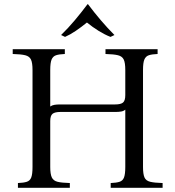

<svg xmlns="http://www.w3.org/2000/svg" viewBox="-20 -901 841 921"><path d="M66 0V-23Q93 -24 108.5 -29Q124 -34 130 -50Q136 -66 136 -100V-565Q136 -600 128.5 -615.5Q121 -631 101 -636Q81 -641 41 -642V-665H291V-642Q264 -641 249 -636Q234 -631 227.5 -615.5Q221 -600 221 -565V-390Q229 -396 240.5 -398Q252 -400 268 -400H532Q559 -400 570 -409Q581 -418 581 -445V-565Q581 -600 573.5 -615.5Q566 -631 546 -636Q526 -641 486 -642V-665H736V-642Q709 -641 694 -636Q679 -631 672.5 -615.5Q666 -600 666 -565V-100Q666 -66 673 -50Q680 -34 700.5 -29Q721 -24 760 -23V0H511V-23Q538 -24 553.5 -29Q569 -34 575 -50Q581 -66 581 -100V-375Q573 -368 561 -366Q549 -364 534 -364H270Q243 -364 232 -355Q221 -346 221 -320V-100Q221 -66 228.5 -50Q236 -34 256 -29Q276 -24 315 -23V0ZM510 -724Q482 -735 453 -753Q424 -771 397 -793Q370 -771 343.5 -753Q317 -735 292 -724L273 -733Q307 -766 338.5 -803.5Q370 -841 400 -881H402Q432 -841 464 -803.5Q496 -766 529 -733Z"/></svg>

Font: Bona Nova SC
Style: Regular
Weight: 400
Designer: Mateusz Machalski
Foundry: Capitalics
Version: Version 4.001; ttfautohint (v1.8.4.7-5d5b)